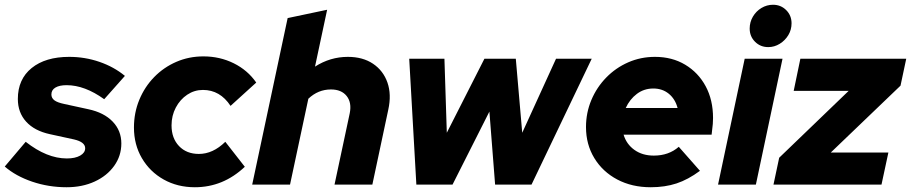

<svg xmlns="http://www.w3.org/2000/svg" viewBox="-41 -776 3829 807"><path d="M239 11Q163 11 94 -12.5Q25 -36 -21 -76L67 -180Q156 -110 240 -110Q275 -110 296 -122Q317 -134 317 -153Q317 -179 270 -190L169 -212Q104 -226 69 -264.5Q34 -303 34 -360Q34 -443 92 -490Q150 -537 250 -537Q316 -537 377 -516Q438 -495 484 -457L397 -359Q315 -418 239 -418Q209 -418 192 -408Q175 -398 175 -379Q175 -364 187.5 -354.5Q200 -345 229 -339L330 -317Q396 -303 432.5 -265Q469 -227 469 -173Q469 -121 439 -79Q409 -37 357 -13Q305 11 239 11Z M778 11Q705 11 647 -21.5Q589 -54 555.5 -111Q522 -168 522 -240Q522 -302 544.5 -356.5Q567 -411 607 -452Q647 -493 700 -516Q753 -539 814 -539Q883 -539 941.5 -510Q1000 -481 1036 -429L928 -331Q884 -398 812 -398Q776 -398 746 -378Q716 -358 698 -324Q680 -290 680 -249Q680 -195 711.5 -162Q743 -129 795 -129Q854 -129 906 -180L988 -75Q897 11 778 11Z M1019 0 1168 -700 1334 -735 1283 -496Q1347 -537 1421 -537Q1484 -537 1527 -508Q1570 -479 1587.5 -429Q1605 -379 1591 -315L1524 0H1365L1429 -300Q1438 -345 1416 -372.5Q1394 -400 1350 -400Q1296 -400 1255 -361L1178 0Z M1709 0 1679 -529H1827L1837 -218L1995 -529H2127L2154 -218L2296 -529H2446L2193 0H2040L2016 -307L1861 0Z M2694 11Q2615 11 2553.5 -21.5Q2492 -54 2457 -111.5Q2422 -169 2422 -242Q2422 -302 2444.5 -355.5Q2467 -409 2507 -450Q2547 -491 2599.5 -514Q2652 -537 2712 -537Q2784 -537 2839 -504Q2894 -471 2925 -413.5Q2956 -356 2956 -280Q2956 -269 2955 -255Q2954 -241 2950 -210H2580Q2592 -170 2625.5 -146Q2659 -122 2707 -122Q2770 -122 2812 -159L2901 -58Q2851 -21 2802.5 -5Q2754 11 2694 11ZM2589 -322H2807Q2797 -360 2770 -382Q2743 -404 2705 -404Q2666 -404 2636 -381.5Q2606 -359 2589 -322Z M3188 -578Q3155 -578 3132.5 -600.5Q3110 -623 3110 -656Q3110 -683 3123.5 -706Q3137 -729 3159.5 -742.5Q3182 -756 3208 -756Q3241 -756 3263.5 -733.5Q3286 -711 3286 -678Q3286 -651 3272.5 -628.5Q3259 -606 3236.5 -592Q3214 -578 3188 -578ZM2977 0 3089 -529H3248L3136 0Z M3210 0 3234 -113 3526 -394H3295L3323 -529H3768L3744 -416L3451 -135H3693L3664 0Z"/></svg>

Font: Red Hat Display Black
Style: Italic
Weight: 900
Italic angle: -12°
Designer: Pentagram, MCKL
Foundry: Pentagram, MCKL
Version: Version 1.023; ttfautohint (v1.8.3)